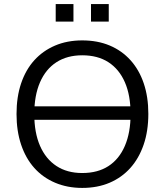

<svg xmlns="http://www.w3.org/2000/svg" viewBox="-20 -912 807 941"><path d="M108 -325V-391H662V-325ZM383 9Q310 9 250 -16.5Q190 -42 148 -89Q106 -136 83.5 -203Q61 -270 61 -353Q61 -437 83.5 -503.5Q106 -570 148 -616.5Q190 -663 249.5 -688.5Q309 -714 383 -714Q458 -714 517.5 -689Q577 -664 619.5 -617Q662 -570 684.5 -503.5Q707 -437 707 -354Q707 -270 684 -203Q661 -136 619 -89Q577 -42 517.5 -16.5Q458 9 383 9ZM383 -64Q459 -64 511.5 -98Q564 -132 592 -197Q620 -262 620 -353Q620 -445 592 -509Q564 -573 511.5 -607Q459 -641 383 -641Q309 -641 256.5 -607Q204 -573 176 -508.5Q148 -444 148 -353Q148 -262 176 -197.5Q204 -133 256.5 -98.5Q309 -64 383 -64ZM426 -806V-892H513V-806ZM253 -806V-892H340V-806Z"/></svg>

Font: NunitoSans1
Style: Book
Weight: 400
Designer: Vernon Adams
Foundry: Vernon Adams
Version: Version 3.101;gftools[0.9.27]